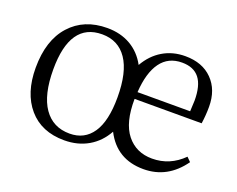

<svg xmlns="http://www.w3.org/2000/svg" viewBox="-91 -681 1056 854"><g transform="rotate(20 437.0 -254.0)"><path d="M275.9 14.2Q168 14.2 107.4 -56.2Q46.9 -126.5 46.9 -246.1Q46.9 -376.5 112.1 -448.7Q177.2 -521 287.1 -521Q350.1 -521 397.7 -493.4Q445.3 -465.8 473.1 -414.1Q502.9 -466.3 549.6 -494.1Q596.2 -522 655.8 -522Q736.8 -522 783.9 -474.1Q831.1 -426.3 831.1 -346.2Q831.1 -306.6 825.2 -266.1H507.8Q506.3 -153.8 550.8 -98.4Q595.2 -43 670.9 -43Q754.9 -43 816.9 -105L835.9 -85.9Q764.6 14.2 650.9 14.2Q523.9 14.2 467.8 -96.2Q438.5 -43 389.2 -14.4Q339.8 14.2 275.9 14.2ZM509.8 -298.8H758.8Q761.2 -341.3 761.2 -350.1Q761.2 -421.4 734.1 -455.8Q707 -490.2 651.9 -490.2Q586.9 -490.2 551.3 -441.2Q515.6 -392.1 509.8 -298.8ZM288.1 -22Q358.4 -22 396.2 -77.9Q434.1 -133.8 434.1 -246.1Q434.1 -365.2 392.8 -426Q351.6 -486.8 274.9 -486.8Q123 -486.8 123 -266.1Q123 -146 166 -84Q209 -22 288.1 -22Z"/></g></svg>

Font: Literata Light
Style: Regular
Weight: 300
Designer: Latin by Veronika Burian and Jose Scaglione. Greek by Irene Vlachou. Cyrillic by Vera Evstafieva.
Foundry: TypeTogether
Version: Version 3.021